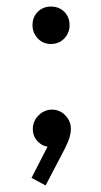

<svg xmlns="http://www.w3.org/2000/svg" viewBox="-20 -439 309 585"><path d="M76 103 133 -8 159 -14Q155 -5 148 1.5Q141 8 130 8Q111 8 95.5 -7.5Q80 -23 80 -46Q80 -70 97.5 -87.5Q115 -105 139 -105Q162 -105 179 -87.5Q196 -70 196 -46Q196 -36 192.5 -22.5Q189 -9 178 13L119 126ZM135 -305Q111 -305 95 -322Q79 -339 79 -362Q79 -387 95 -403Q111 -419 135 -419Q160 -419 176 -403Q192 -387 192 -362Q192 -339 176 -322Q160 -305 135 -305Z"/></svg>

Font: Outfit Thin Light
Style: Regular
Weight: 300
Version: Version 1.100;gftools[0.9.27]